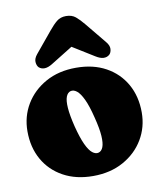

<svg xmlns="http://www.w3.org/2000/svg" viewBox="-79 -745 682 817"><g transform="rotate(-10 262.0 -337.0)"><path d="M265 -458Q339 -458 393.5 -428Q448 -398 478 -345Q508 -292 508 -222.5Q508 -159 476.8 -106.5Q445.5 -54 389.2 -22.8Q333 8.5 258 8.5Q184.5 8.5 129.8 -21.5Q75 -51.5 45 -104.5Q15 -157.5 15 -227Q15 -291 46.2 -343.2Q77.5 -395.5 133.8 -426.8Q190 -458 265 -458ZM297.5 -85.5Q310.5 -89 317 -105.5Q323.5 -122 321.5 -154Q319.5 -186 306.5 -236.5Q294 -287.5 280.2 -316.5Q266.5 -345.5 252.5 -356.5Q238.5 -367.5 225.5 -364Q212.5 -360.5 206 -344Q199.5 -327.5 201.8 -295.5Q204 -263.5 216.5 -213Q229.5 -162.5 243 -133.2Q256.5 -104 270.5 -93Q284.5 -82 297.5 -85.5ZM305 -576H218.5L355 -491.5Q374 -479.5 389 -479Q404 -478.5 414.5 -488Q423 -496.5 423.8 -511.8Q424.5 -527 410 -544L336.5 -633.5Q318.5 -655.5 302.5 -668.8Q286.5 -682 261.5 -682Q237.5 -682 221.2 -668.8Q205 -655.5 187 -633.5L113 -544Q99 -527 100 -511.8Q101 -496.5 109 -488Q119.5 -478.5 134.5 -479Q149.5 -479.5 168.5 -491.5Z"/></g></svg>

Font: Fraunces 144pt S100 Black
Style: Regular
Weight: 900
Version: Version 1.000